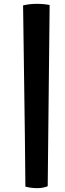

<svg xmlns="http://www.w3.org/2000/svg" viewBox="-20 -769 338 998"><path d="M228 199Q204 209 173 209Q142 209 112 201Q110 -47 105.5 -341.5Q101 -636 100 -741Q134 -749 171 -749Q208 -749 238 -743Z"/></svg>

Font: Inika
Style: Bold
Weight: 700
Version: Version 1.001